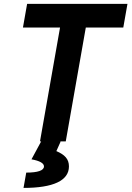

<svg xmlns="http://www.w3.org/2000/svg" viewBox="-20 -713 663 968"><path d="M181.6 0H187.5L138.7 90.3C180.2 97.7 201.7 109.9 201.7 126C201.7 146.5 170.9 157.2 112.3 157.2L98.6 234.4C249 234.4 327.6 197.3 327.6 126C327.6 88.4 306.2 66.9 264.2 48.8L285.6 1L282.2 0H311.5L412.6 -574.2H601.6L622.6 -693.4H116.7L95.7 -574.2H282.7Z"/></svg>

Font: Cascadia Code
Style: Bold Italic
Weight: 700
Italic angle: -10°
Monospace: yes
Designer: Aaron Bell
Foundry: Saja Typeworks
Version: Version 2404.023